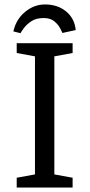

<svg xmlns="http://www.w3.org/2000/svg" viewBox="-20 -842 402 862"><path d="M182 -822Q239 -822 277 -790.5Q315 -759 320 -707L260 -694Q258 -700 249.5 -716Q241 -732 223.5 -746.5Q206 -761 176 -761Q142 -761 120.5 -746.5Q99 -732 87 -715.5Q75 -699 72 -693L40 -701Q52 -755 92.5 -788.5Q133 -822 182 -822ZM55 0V-44L137 -59V-589L55 -604V-648H306V-604L224 -589V-59L306 -44V0Z"/></svg>

Font: Faustina
Style: Regular
Weight: 400
Designer: Alfonso Garcia
Foundry: http://www.omnibus-type.com
Version: Version 1.200